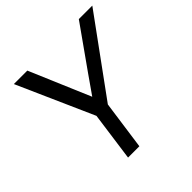

<svg xmlns="http://www.w3.org/2000/svg" viewBox="-172 -807 955 955"><g transform="rotate(-45 305.0 -330.0)"><path d="M609.9 -660.2 316.9 -257.8 280.8 0H201.2L236.8 -257.8L58.1 -660.2H152.8L289.1 -339.8L355 -434.1L515.1 -660.2Z"/></g></svg>

Font: Human Sans
Style: Italic
Weight: 400
Italic angle: -8°
Designer: Tim Radville
Foundry: Continuum
Version: Version 1.000;FEAKit 1.0